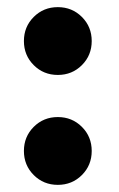

<svg xmlns="http://www.w3.org/2000/svg" viewBox="-20 -508 334 538"><path d="M74.5 -17.5Q47 -45 47 -85Q47 -125 74.5 -152.5Q102 -180 142 -180Q182 -180 209.5 -152.5Q237 -125 237 -85Q237 -45 209.5 -17.5Q182 10 142 10Q102 10 74.5 -17.5ZM74.5 -325.5Q47 -353 47 -393Q47 -433 74.5 -460.5Q102 -488 142 -488Q182 -488 209.5 -460.5Q237 -433 237 -393Q237 -353 209.5 -325.5Q182 -298 142 -298Q102 -298 74.5 -325.5Z"/></svg>

Font: Elsie Swash Caps Black
Style: Regular
Weight: 900
Designer: Alejandro Inler
Foundry: Alejandro Inler
Version: 1.001